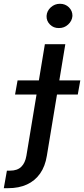

<svg xmlns="http://www.w3.org/2000/svg" viewBox="-159 -776 438 1000"><path d="M74.7 -545.9H181.2L85 35.6Q76.2 90.3 49.8 127.9Q23.4 165.5 -18.6 184.8Q-60.5 204.1 -116.7 204.1H-139.2L-123 112.8H-106.4Q-68.8 112.8 -48.3 92.8Q-27.8 72.8 -21.5 35.2ZM-80.6 -283.7 -67.4 -357.4H259.3L246.1 -283.7ZM147.5 -629.9Q120.1 -629.4 101.3 -648.2Q82.5 -667 83.5 -692.9Q85 -719.2 105.5 -737.8Q126 -756.3 153.3 -756.3Q181.2 -756.3 200 -737.8Q218.8 -719.2 218.3 -692.9Q216.3 -667 195.8 -648.2Q175.3 -629.4 147.5 -629.9Z"/></svg>

Font: Inter Tight Medium
Style: Italic
Weight: 500
Italic angle: -9.39999°
Designer: Rasmus Andersson
Foundry: rsms
Version: Version 3.004